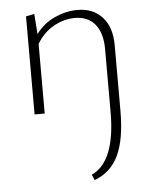

<svg xmlns="http://www.w3.org/2000/svg" viewBox="-51 -458 630 794"><g transform="rotate(-5 263.5 -61.5)"><path d="M300 -415Q365 -415 403 -373Q441 -331 441 -257V17Q441 134 409.5 200.5Q378 267 310 292L300 269Q400 223 400 17V-244Q400 -310 370.5 -346.5Q341 -383 286 -383Q242 -383 199 -359.5Q156 -336 128 -289V0H86V-407L121 -414L127 -330Q159 -373 206 -394Q253 -415 300 -415Z"/></g></svg>

Font: EauTest Light
Style: Regular
Weight: 300
Designer: Christian Thalmann (Catharsis Fonts)
Version: Version 0.001;PS 000.001;hotconv 1.0.88;makeotf.lib2.5.64775